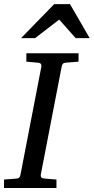

<svg xmlns="http://www.w3.org/2000/svg" viewBox="-35 -936 467 956"><path d="M292 -624Q282.2 -623 278.3 -618.4Q274.4 -613.8 272 -604L168 -65.9Q166.5 -58.6 170.4 -53.2Q174.3 -47.9 188 -46.9L246.1 -42V0H-15.1V-42L47.9 -46.9Q57.1 -47.9 61.3 -52.5Q65.4 -57.1 66.9 -65.9L170.9 -604Q172.4 -612.3 168.5 -617.7Q164.6 -623 151.9 -624L96.2 -628.9V-670.9H356V-628.9ZM341.8 -746.1 259.8 -838.4 139.6 -746.1H69.8L234.9 -915.5H313.5L411.6 -746.1Z"/></svg>

Font: Charis SIL Viet
Style: Italic
Weight: 400
Italic angle: -11°
Foundry: SIL International
Version: Version 5.000